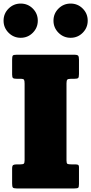

<svg xmlns="http://www.w3.org/2000/svg" viewBox="-63 -1057 512 1077"><path d="M310 -589V-157Q310 -141 315.2 -138Q320.5 -135 337 -135H356Q368.5 -135 374.2 -132.8Q380 -130.5 380 -118V-25Q380 -8 375.8 -4Q371.5 0 355 0H30Q13 0 9 -5.2Q5 -10.5 5 -28V-110.5Q5 -127.5 11 -131.2Q17 -135 32.5 -135H51.5Q66 -135 70.5 -139Q75 -143 75 -158.5V-588Q75 -604 71.8 -609.5Q68.5 -615 52.5 -615H31.5Q16 -615 10.5 -618.8Q5 -622.5 5 -639V-721.5Q5 -739.5 8.5 -744.8Q12 -750 30 -750H353Q371 -750 375.5 -744.5Q380 -739 380 -722V-642Q380 -624 375.5 -619.5Q371 -615 353.5 -615H335Q318.5 -615 314.2 -610Q310 -605 310 -589ZM333 -845Q293.5 -845 265.2 -873.2Q237 -901.5 237 -941Q237 -981 265.2 -1009Q293.5 -1037 333 -1037Q373 -1037 401 -1009Q429 -981 429 -941Q429 -901.5 401 -873.2Q373 -845 333 -845ZM53 -845Q13.5 -845 -14.8 -873.2Q-43 -901.5 -43 -941Q-43 -981 -14.8 -1009Q13.5 -1037 53 -1037Q93 -1037 121 -1009Q149 -981 149 -941Q149 -901.5 121 -873.2Q93 -845 53 -845Z"/></svg>

Font: Besley* Condensed Fatface
Style: Regular
Weight: 900
Width: 3
Designer: Owen Earl
Foundry: indestructible type*
Version: Version 3.000; ttfautohint (v1.8.3)